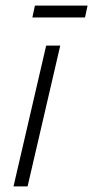

<svg xmlns="http://www.w3.org/2000/svg" viewBox="-20 -662 331 682"><path d="M291 -642 282 -600H95L104 -642ZM194 -500 78 0H28L144 -500Z"/></svg>

Font: Work Sans Light
Style: Italic
Weight: 300
Italic angle: -13°
Designer: Wei Huang
Foundry: Wei Huang
Version: Version 2.010; ttfautohint (v1.8.3)